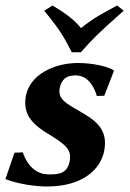

<svg xmlns="http://www.w3.org/2000/svg" viewBox="-35 -668 474 698"><path d="M17.7 -113 -15.3 -17C35.2 3 100 10 136 10C266 10 332.1 -53 344.3 -122C345.9 -131.2 346.7 -139.8 346.7 -147.8C346.7 -217.9 287.5 -243.9 229.8 -278C203.2 -293.8 180.8 -309.6 180.8 -336C180.8 -338.9 181 -341.9 181.6 -345C186.5 -373 200.2 -394 239.2 -394C288.2 -394 308.9 -347 317 -319L344.2 -320L379 -410L377.6 -413C353.2 -428 297.2 -439 249.2 -439C159.2 -439 72.4 -395 58.8 -318C57.4 -309.8 56.7 -302 56.7 -294.6C56.7 -239.6 95.3 -208.5 140.7 -181C198.1 -146.2 219.8 -128 219.8 -97.5C219.8 -93 219.3 -88.2 218.4 -83C210.1 -36 178.7 -34 140.7 -34C105.6 -34 67.6 -56 47.9 -114ZM125.7 -629C186.6 -555 197.6 -532 226 -478H259C301.5 -526 317.5 -543 414.7 -629L391 -648C342.4 -622 308.4 -605 259.6 -566C228.1 -603 198.4 -622 156 -648Z"/></svg>

Font: Linux Biolinum O 
Style: Bold Italic
Weight: 700
Designer: Philipp H. Poll
Foundry: Philipp H. Poll
Version: Version 1.3.2